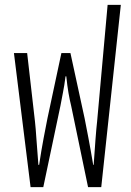

<svg xmlns="http://www.w3.org/2000/svg" viewBox="-20 -765 534 785"><path d="M105 0 37 -548H91L123 -268Q126 -242 129 -196Q132 -150 137 -91H140Q149 -151 158.5 -201Q168 -251 174 -281L231 -548H268L326 -281Q332 -251 341.5 -201Q351 -151 361 -91H363Q367 -150 370.5 -196Q374 -242 377 -268L420 -745H474L394 0H340L271 -332Q265 -356 260 -385Q255 -414 251 -453H248Q243 -414 237.5 -387Q232 -360 227 -332L157 0Z"/></svg>

Font: Noto Sans Thai ExtCond Light
Style: Regular
Weight: 300
Width: 2
Designer: Monotype Design Team
Foundry: Monotype Imaging Inc.
Version: Version 2.002; ttfautohint (v1.8.4.7-5d5b)